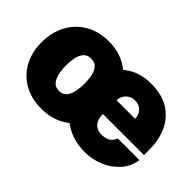

<svg xmlns="http://www.w3.org/2000/svg" viewBox="-85 -798 1080 1080"><g transform="rotate(45 455.0 -258.5)"><path d="M287 10Q207 10 148.2 -24Q89.5 -58 57.2 -117.8Q25 -177.5 25 -255Q25 -336.5 58.8 -397.8Q92.5 -459 151.8 -493Q211 -527 288 -527Q369 -527 427.8 -491.8Q486.5 -456.5 518.2 -395Q550 -333.5 550 -255Q550 -178 517.8 -118.2Q485.5 -58.5 426.5 -24.2Q367.5 10 287 10ZM288 -131Q319 -131 334.8 -152.2Q350.5 -173.5 355.8 -204Q361 -234.5 361 -262Q361 -290 355.8 -319.2Q350.5 -348.5 334.8 -368.2Q319 -388 288 -388Q256.5 -388 240.8 -368.2Q225 -348.5 219.5 -319.2Q214 -290 214 -262Q214 -234.5 219.5 -204Q225 -173.5 240.8 -152.2Q256.5 -131 288 -131ZM555 -214Q554.5 -183 564.5 -163.5Q574.5 -144 591.8 -135Q609 -126 630 -126Q656.5 -126 677.8 -136Q699 -146 711 -176H883Q875 -118.5 837.5 -76.8Q800 -35 746.2 -12.5Q692.5 10 635 10Q554.5 10 493.2 -22.8Q432 -55.5 398 -114.5Q364 -173.5 364 -252Q364 -326 395.2 -388.5Q426.5 -451 485.2 -489Q544 -527 627 -527Q711.5 -527 768 -492Q824.5 -457 852.8 -396.2Q881 -335.5 881 -259V-214ZM554 -323H701.5Q701.5 -342.5 693 -359.2Q684.5 -376 668 -386Q651.5 -396 627 -396Q607 -396 590.5 -386Q574 -376 564 -359.2Q554 -342.5 554 -323Z"/></g></svg>

Font: Public Sans Black
Style: Regular
Weight: 900
Designer: The Public Sans Project Authors: Dan O. Williams and USWDS (Libre Franklin designed by Pablo Impallari and Rodrigo Fuenz
Version: Version 1.007